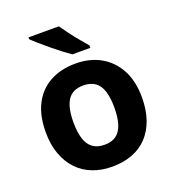

<svg xmlns="http://www.w3.org/2000/svg" viewBox="-140 -874 898 992"><g transform="rotate(-20 309.5 -378.0)"><path d="M574 -274Q574 -206 555.5 -153Q537 -100 502.5 -63.5Q468 -27 419 -8.5Q370 10 308 10Q251 10 202.5 -8.5Q154 -27 119 -63.5Q84 -100 64.5 -153Q45 -206 45 -274Q45 -365 77 -427.5Q109 -490 169 -523Q229 -556 311 -556Q388 -556 447 -523Q506 -490 540 -427.5Q574 -365 574 -274ZM197 -274Q197 -220 208.5 -183.5Q220 -147 245 -128.5Q270 -110 310 -110Q350 -110 374.5 -128.5Q399 -147 410.5 -183.5Q422 -220 422 -274Q422 -328 410.5 -364Q399 -400 374 -418Q349 -436 309 -436Q250 -436 223.5 -395.5Q197 -355 197 -274ZM296 -766Q311 -744 331.5 -716.5Q352 -689 373.5 -663.5Q395 -638 411 -619V-606H312Q293 -619 267.5 -638.5Q242 -658 215.5 -680Q189 -702 166 -722Q143 -742 129 -756V-766Z"/></g></svg>

Font: Noto Sans Devanagari
Style: Bold
Weight: 700
Version: Version 2.003